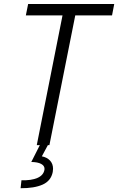

<svg xmlns="http://www.w3.org/2000/svg" viewBox="-20 -740 602 979"><path d="M298.8 -661.6H111.8L123.5 -719.7H562.5L551.3 -661.6H363.8L231.9 0H167.5ZM206.5 126.5Q207 124.5 207 120.6Q207 105 189.7 95.7Q172.4 86.4 139.6 85.9L183.1 0H224.1L193.4 57.1Q219.2 62 234.9 78.6Q250.5 95.2 250.5 120.6Q250.5 127.9 249 136.7Q240.2 182.1 197.5 201.2Q154.8 220.2 85 219.7L89.4 179.2Q139.2 180.7 170.2 167.5Q201.2 154.3 206.5 126.5Z"/></svg>

Font: Reddit Sans Chocolate Light
Style: Italic
Weight: 300
Italic angle: -11.25°
Designer: Stephen Hutchings
Version: Version 1.013